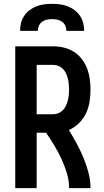

<svg xmlns="http://www.w3.org/2000/svg" viewBox="-20 -975 540 995"><path d="M59 0V-735H255Q283 -735 310.5 -728.5Q338 -722 362 -707Q386 -692 403.5 -669.5Q421 -647 431 -621Q441 -595 445 -567Q449 -539 449 -511Q449 -479 444 -447.5Q439 -416 425.5 -387.5Q412 -359 389 -336.5Q366 -314 337 -301Q358 -267 377.5 -231Q397 -195 412.5 -157.5Q428 -120 438.5 -80.5Q449 -41 449 0H338Q338 -39 326.5 -77.5Q315 -116 298.5 -151.5Q282 -187 261.5 -221Q241 -255 219 -287H170V0ZM170 -383H255Q269 -383 282.5 -388.5Q296 -394 306 -404Q316 -414 322 -427.5Q328 -441 331.5 -454.5Q335 -468 336.5 -482.5Q338 -497 338 -511Q338 -525 336.5 -539.5Q335 -554 331.5 -568Q328 -582 322 -595Q316 -608 306 -618Q296 -628 282.5 -633.5Q269 -639 255 -639H170ZM84 -815Q84 -836 89 -856Q94 -876 105.5 -893Q117 -910 133.5 -922.5Q150 -935 169.5 -942.5Q189 -950 209 -952.5Q229 -955 250 -955Q271 -955 291 -952.5Q311 -950 330.5 -942.5Q350 -935 366.5 -922.5Q383 -910 394.5 -893Q406 -876 411 -856Q416 -836 416 -815H324Q324 -829 318.5 -841.5Q313 -854 302 -862Q291 -870 277.5 -873Q264 -876 250 -876Q236 -876 222.5 -873Q209 -870 198 -862Q187 -854 181.5 -841.5Q176 -829 176 -815Z"/></svg>

Font: Zed Mono
Style: Bold
Weight: 700
Monospace: yes
Designer: Belleve Invis
Foundry: Belleve Invis
Version: Version 1.0.0; ttfautohint (v1.8.4)